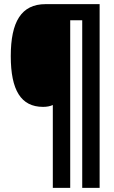

<svg xmlns="http://www.w3.org/2000/svg" viewBox="-20 -780 550 927"><path d="M461 127V-760H200C83 -760 32 -675 32 -509C32 -345 81 -264 188 -264C206 -264 222 -267 235 -273V127H319V-682H377V127Z"/></svg>

Font: Noto Sans Lao ExtraCondensed Black
Style: Regular
Weight: 900
Width: 2
Designer: Monotype Design Team
Foundry: Monotype Imaging Inc.
Version: Version 2.003